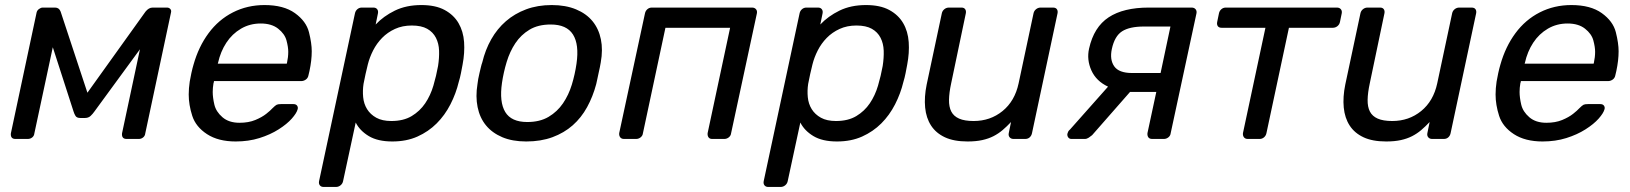

<svg xmlns="http://www.w3.org/2000/svg" viewBox="-20 -550 6453 760"><path d="M23 -22 125 -501Q127 -509 134.5 -514.5Q142 -520 149 -520H198Q214 -520 220 -504L326 -183L556 -504Q569 -520 584 -520H641Q649 -520 654 -514.5Q659 -509 657 -501L555 -22Q554 -12 546.5 -6Q539 0 530 0H481Q461 0 463 -22L534 -355L354 -109Q347 -99 338.5 -91Q330 -83 316 -83H298Q284 -83 279 -91Q274 -99 271 -109L189 -363L116 -22Q115 -12 107.5 -6Q100 0 90 0H41Q21 0 23 -22Z M913 10Q844 10 799.5 -19Q755 -48 741 -91.5Q727 -135 727 -176Q727 -200 731 -227Q733 -240 737.5 -260.5Q742 -281 746 -294Q766 -365 805.5 -418.5Q845 -472 902 -501Q959 -530 1027 -530Q1103 -530 1147.5 -498Q1192 -466 1203 -422.5Q1214 -379 1214 -347Q1214 -311 1205 -269L1201 -252Q1199 -241 1190.5 -235Q1182 -229 1172 -229H827Q827 -228 826.5 -225Q826 -222 825 -220Q822 -202 822 -186Q822 -164 828.5 -136Q835 -108 860.5 -86Q886 -64 928 -64Q964 -64 990.5 -75Q1017 -86 1034 -99.5Q1051 -113 1058 -121Q1070 -133 1075.5 -135.5Q1081 -138 1093 -138H1141Q1150 -138 1154.5 -133.5Q1159 -129 1159 -122Q1159 -120 1158 -117Q1154 -102 1135 -80.5Q1116 -59 1083 -38Q1050 -17 1007 -3.5Q964 10 913 10ZM842 -298H1115L1116 -301Q1121 -324 1121 -345Q1121 -364 1114 -390Q1107 -416 1081 -436.5Q1055 -457 1012 -457Q969 -457 934 -436.5Q899 -416 876 -381Q853 -346 843 -301Z M1243 167 1385 -497Q1387 -507 1394.5 -513.5Q1402 -520 1412 -520H1458Q1468 -520 1473 -513.5Q1478 -507 1476 -497L1467 -453Q1498 -486 1543 -508Q1588 -530 1648 -530Q1704 -530 1740 -510.5Q1776 -491 1795 -458.5Q1814 -426 1817 -383.5Q1820 -341 1811 -294Q1808 -278 1804.5 -260Q1801 -242 1796 -226Q1785 -180 1763 -137Q1741 -94 1708.5 -61.5Q1676 -29 1632.5 -9.5Q1589 10 1533 10Q1475 10 1439.5 -11.5Q1404 -33 1388 -65L1338 167Q1336 177 1328 183.5Q1320 190 1310 190H1261Q1251 190 1246 183.5Q1241 177 1243 167ZM1529 -71Q1577 -71 1609.5 -90.5Q1642 -110 1663 -141Q1684 -172 1695.5 -211Q1707 -250 1714 -289Q1719 -321 1718 -349.5Q1717 -378 1705.5 -400.5Q1694 -423 1671 -436Q1648 -449 1610 -449Q1573 -449 1543.5 -435.5Q1514 -422 1492.5 -400Q1471 -378 1457 -350.5Q1443 -323 1436 -295Q1432 -279 1427 -257Q1422 -235 1419 -218Q1415 -192 1417.5 -165.5Q1420 -139 1433 -118Q1446 -97 1469.5 -84Q1493 -71 1529 -71Z M1870 -217Q1871 -226 1873 -237.5Q1875 -249 1878 -261Q1881 -273 1883.5 -284Q1886 -295 1889 -303Q1901 -353 1924.5 -394.5Q1948 -436 1982.5 -466Q2017 -496 2062.5 -513Q2108 -530 2164 -530Q2219 -530 2260 -513Q2301 -496 2325.5 -466Q2350 -436 2358.5 -394.5Q2367 -353 2358 -303Q2357 -295 2354.5 -284Q2352 -273 2349.5 -261Q2347 -249 2344.5 -237.5Q2342 -226 2340 -217Q2327 -168 2304 -126Q2281 -84 2247 -54Q2213 -24 2167 -7Q2121 10 2063 10Q2008 10 1968 -7Q1928 -24 1903.5 -54Q1879 -84 1870.5 -126Q1862 -168 1870 -217ZM2067 -67Q2117 -67 2151.5 -87.5Q2186 -108 2208.5 -141Q2231 -174 2243.5 -215Q2256 -256 2262 -298Q2273 -374 2248 -413.5Q2223 -453 2160 -453Q2110 -453 2076 -432.5Q2042 -412 2020 -379Q1998 -346 1985.5 -304.5Q1973 -263 1967 -222Q1956 -146 1980 -106.5Q2004 -67 2067 -67Z M2431 -23 2533 -497Q2535 -507 2542.5 -513.5Q2550 -520 2560 -520H2957Q2967 -520 2972.5 -513.5Q2978 -507 2976 -497L2874 -23Q2873 -13 2865 -6.5Q2857 0 2847 0H2799Q2789 0 2784.5 -6.5Q2780 -13 2781 -23L2870 -440H2614L2525 -23Q2524 -13 2516 -6.5Q2508 0 2498 0H2450Q2440 0 2435 -6.5Q2430 -13 2431 -23Z M3003 167 3145 -497Q3147 -507 3154.5 -513.5Q3162 -520 3172 -520H3218Q3228 -520 3233 -513.5Q3238 -507 3236 -497L3227 -453Q3258 -486 3303 -508Q3348 -530 3408 -530Q3464 -530 3500 -510.5Q3536 -491 3555 -458.5Q3574 -426 3577 -383.5Q3580 -341 3571 -294Q3568 -278 3564.5 -260Q3561 -242 3556 -226Q3545 -180 3523 -137Q3501 -94 3468.5 -61.5Q3436 -29 3392.5 -9.5Q3349 10 3293 10Q3235 10 3199.5 -11.5Q3164 -33 3148 -65L3098 167Q3096 177 3088 183.5Q3080 190 3070 190H3021Q3011 190 3006 183.5Q3001 177 3003 167ZM3289 -71Q3337 -71 3369.5 -90.5Q3402 -110 3423 -141Q3444 -172 3455.5 -211Q3467 -250 3474 -289Q3479 -321 3478 -349.5Q3477 -378 3465.5 -400.5Q3454 -423 3431 -436Q3408 -449 3370 -449Q3333 -449 3303.5 -435.5Q3274 -422 3252.5 -400Q3231 -378 3217 -350.5Q3203 -323 3196 -295Q3192 -279 3187 -257Q3182 -235 3179 -218Q3175 -192 3177.5 -165.5Q3180 -139 3193 -118Q3206 -97 3229.5 -84Q3253 -71 3289 -71Z M3648 -215 3708 -497Q3710 -507 3718 -513.5Q3726 -520 3736 -520H3786Q3796 -520 3800.5 -513.5Q3805 -507 3803 -497L3745 -220Q3737 -183 3736.5 -155Q3736 -127 3745.5 -108.5Q3755 -90 3776.5 -80.5Q3798 -71 3834 -71Q3900 -71 3948.5 -110.5Q3997 -150 4012 -220L4071 -497Q4073 -507 4081 -513.5Q4089 -520 4099 -520H4148Q4159 -520 4163.5 -513.5Q4168 -507 4166 -497L4065 -23Q4063 -13 4056 -6.5Q4049 0 4038 0H3992Q3982 0 3976.5 -6.5Q3971 -13 3973 -23L3982 -67Q3965 -49 3948.5 -35Q3932 -21 3912.5 -11Q3893 -1 3868 4.5Q3843 10 3810 10Q3756 10 3720.5 -6.5Q3685 -23 3665.5 -53Q3646 -83 3642 -124.5Q3638 -166 3648 -215Z M4205 -20Q4206 -24 4208 -28.5Q4210 -33 4216 -38L4366 -207Q4319 -229 4300 -271.5Q4281 -314 4291 -358Q4310 -443 4368.5 -481.5Q4427 -520 4527 -520H4697Q4707 -520 4712.5 -513.5Q4718 -507 4716 -497L4614 -23Q4613 -13 4605 -6.5Q4597 0 4587 0H4541Q4530 0 4525.5 -6.5Q4521 -13 4522 -23L4557 -186H4453L4303 -15Q4297 -10 4289.5 -5Q4282 0 4274 0H4221Q4213 0 4208.5 -6Q4204 -12 4205 -20ZM4461 -261H4574L4613 -445H4508Q4451 -445 4421.5 -426Q4392 -407 4381 -356Q4372 -314 4390.5 -287.5Q4409 -261 4461 -261Z M4798 -463 4805 -497Q4807 -507 4814.5 -513.5Q4822 -520 4832 -520H5272Q5282 -520 5287.5 -513.5Q5293 -507 5291 -497L5284 -463Q5282 -453 5274 -446.5Q5266 -440 5255 -440H5082L4993 -23Q4991 -13 4983.5 -6.5Q4976 0 4966 0H4919Q4909 0 4904 -6.5Q4899 -13 4900 -23L4989 -440H4816Q4805 -440 4800.5 -446.5Q4796 -453 4798 -463Z M5305 -215 5365 -497Q5367 -507 5375 -513.5Q5383 -520 5393 -520H5443Q5453 -520 5457.5 -513.5Q5462 -507 5460 -497L5402 -220Q5394 -183 5393.5 -155Q5393 -127 5402.5 -108.5Q5412 -90 5433.5 -80.5Q5455 -71 5491 -71Q5557 -71 5605.5 -110.5Q5654 -150 5669 -220L5728 -497Q5730 -507 5738 -513.5Q5746 -520 5756 -520H5805Q5816 -520 5820.5 -513.5Q5825 -507 5823 -497L5722 -23Q5720 -13 5713 -6.5Q5706 0 5695 0H5649Q5639 0 5633.5 -6.5Q5628 -13 5630 -23L5639 -67Q5622 -49 5605.5 -35Q5589 -21 5569.5 -11Q5550 -1 5525 4.5Q5500 10 5467 10Q5413 10 5377.5 -6.5Q5342 -23 5322.5 -53Q5303 -83 5299 -124.5Q5295 -166 5305 -215Z M6086 10Q6017 10 5972.5 -19Q5928 -48 5914 -91.5Q5900 -135 5900 -176Q5900 -200 5904 -227Q5906 -240 5910.5 -260.5Q5915 -281 5919 -294Q5939 -365 5978.5 -418.5Q6018 -472 6075 -501Q6132 -530 6200 -530Q6276 -530 6320.5 -498Q6365 -466 6376 -422.5Q6387 -379 6387 -347Q6387 -311 6378 -269L6374 -252Q6372 -241 6363.5 -235Q6355 -229 6345 -229H6000Q6000 -228 5999.5 -225Q5999 -222 5998 -220Q5995 -202 5995 -186Q5995 -164 6001.5 -136Q6008 -108 6033.5 -86Q6059 -64 6101 -64Q6137 -64 6163.5 -75Q6190 -86 6207 -99.5Q6224 -113 6231 -121Q6243 -133 6248.5 -135.5Q6254 -138 6266 -138H6314Q6323 -138 6327.5 -133.5Q6332 -129 6332 -122Q6332 -120 6331 -117Q6327 -102 6308 -80.5Q6289 -59 6256 -38Q6223 -17 6180 -3.5Q6137 10 6086 10ZM6015 -298H6288L6289 -301Q6294 -324 6294 -345Q6294 -364 6287 -390Q6280 -416 6254 -436.5Q6228 -457 6185 -457Q6142 -457 6107 -436.5Q6072 -416 6049 -381Q6026 -346 6016 -301Z"/></svg>

Font: SVN-Rubik
Style: Italic
Weight: 400
Italic angle: -12°
Designer: Hubert and Fischer
Foundry: Hubert & Fischer
Version: Version 2.101; ttfautohint (v1.8.3)